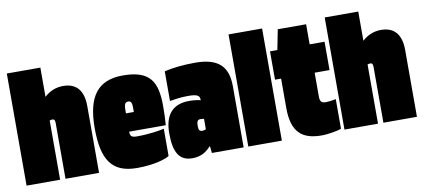

<svg xmlns="http://www.w3.org/2000/svg" viewBox="-62 -835 2325 1054"><g transform="rotate(-10 1101.0 -307.5)"><path d="M14 0H201V-330C206 -332 211 -333 216 -333C228 -333 231 -325 231 -311V0H418V-373C418 -461 378 -504 306 -504C265 -504 230 -489 201 -462V-625H14Z M810 -25V-177C791 -172 729 -161 659 -161C627 -161 620 -169 620 -194H824C827 -231 828 -255 828 -302C828 -435 791 -504 639 -504C498 -504 437 -421 437 -245C437 -67 490 10 629 10C724 10 790 -11 810 -25ZM643 -358C661 -358 664 -344 664 -319V-296H620C620 -336 620 -358 643 -358Z M835 -146C835 -38 866 10 937 10C988 10 1017 -12 1041 -38H1043L1047 0H1224V-341C1224 -452 1170 -504 1042 -504C981 -504 916 -498 870 -486V-321C902 -326 929 -331 974 -331C1027 -331 1037 -320 1037 -297V-296C1020 -300 998 -303 974 -303C884 -303 835 -253 835 -146ZM996 -162C996 -185 1002 -194 1018 -194C1024 -194 1030 -193 1037 -192V-134C1031 -131 1024 -129 1017 -129C999 -129 996 -139 996 -162Z M1437 0V-625H1250V0Z M1768 -8V-173C1757 -170 1729 -166 1711 -166C1688 -166 1679 -175 1679 -203V-336H1762V-494H1679V-606H1521L1499 -494H1458V-336H1492V-172C1492 -39 1547 10 1658 10C1698 10 1757 -2 1768 -8Z M1786 0H1973V-330C1978 -332 1983 -333 1988 -333C2000 -333 2003 -325 2003 -311V0H2190V-373C2190 -461 2150 -504 2078 -504C2037 -504 2002 -489 1973 -462V-625H1786Z"/></g></svg>

Font: Blinker Headline
Style: Regular
Weight: 900
Width: 4
Designer: Juergen Huber
Foundry: supertype
Version: Version 1.015;PS 1.15;hotconv 1.0.88;makeotf.lib2.5.647800